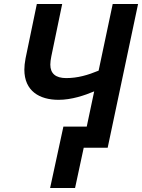

<svg xmlns="http://www.w3.org/2000/svg" viewBox="-20 -734 706 954"><path d="M229 200H353L396 0H515L666 -714H540L470 -383C417 -361 366 -346 309 -346C256 -346 230 -369 230 -413C230 -425 232 -439 235 -454L289 -714H163L107 -444C103 -423 101 -404 101 -388C101 -282 176 -238 271 -238C336 -238 400 -260 448 -280L411 -105H295Z"/></svg>

Font: Noto Sans SemiBold
Style: Italic
Weight: 600
Italic angle: -12°
Designer: Monotype Design Team
Foundry: Monotype Imaging Inc.
Version: Version 2.013